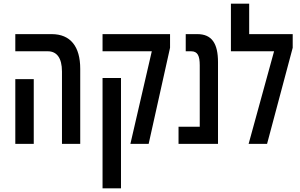

<svg xmlns="http://www.w3.org/2000/svg" viewBox="-20 -780 1626 1041"><path d="M316 0H415V-407C415 -528 362 -595 260 -595H63V-502H239C287 -502 316 -467 316 -392ZM63 0H163V-351H63Z M687 0H786L902 -521V-595H536V-502H803ZM536 241H636V-357H536Z M948 0H1162V-443C1162 -545 1128 -595 1050 -595H987V-502H1016C1052 -502 1063 -477 1063 -426V-93H948Z M1331 -595V-760H1232V-502H1466L1328 0H1428L1567 -521V-595Z"/></svg>

Font: Noto Sans Hebrew ExtraCondensed Medium
Style: Regular
Weight: 500
Width: 2
Designer: Monotype Design Team
Foundry: Monotype Imaging Inc.
Version: Version 2.004